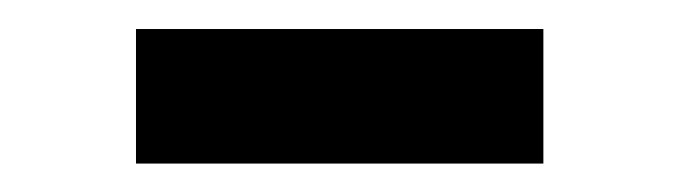

<svg xmlns="http://www.w3.org/2000/svg" viewBox="-20 -752 471 133"><path d="M356.4 -731.9V-638.7H74.2V-731.9Z"/></svg>

Font: Inter 17pt
Style: Bold
Weight: 700
Version: Version 4.001;git-66647c0bb